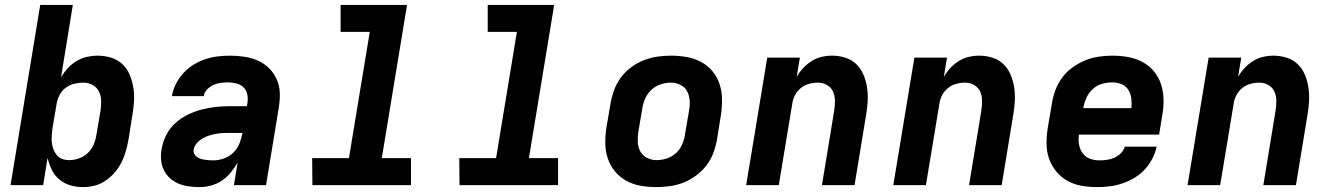

<svg xmlns="http://www.w3.org/2000/svg" viewBox="-20 -755 5440 783"><path d="M319 8Q291 8 266 0.5Q241 -7 221.5 -23.5Q202 -40 191 -63Q180 -86 174 -111L156 0H23L144 -735H277L229 -440Q241 -460 256.5 -477Q272 -494 292 -506Q312 -518 334 -523Q356 -528 377 -528Q406 -528 432.5 -520Q459 -512 478.5 -494Q498 -476 508.5 -451Q519 -426 523.5 -399Q528 -372 526.5 -343.5Q525 -315 520 -286L504 -186Q500 -163 493.5 -139.5Q487 -116 476 -94Q465 -72 448.5 -52.5Q432 -33 411 -18.5Q390 -4 366 2Q342 8 319 8ZM262 -102Q282 -102 302 -109Q322 -116 337.5 -130.5Q353 -145 361.5 -164.5Q370 -184 373 -204L390 -304Q393 -324 392.5 -344.5Q392 -365 383.5 -382Q375 -399 357.5 -408.5Q340 -418 320 -418Q302 -418 283 -413.5Q264 -409 248 -397Q232 -385 223 -367.5Q214 -350 211 -332L194 -232Q192 -217 191 -202Q190 -187 191.5 -173Q193 -159 198 -146Q203 -133 211.5 -122.5Q220 -112 233.5 -107Q247 -102 262 -102Z M795 8Q772 8 750 5Q728 2 708.5 -6Q689 -14 673.5 -28Q658 -42 648.5 -61Q639 -80 637 -102Q635 -124 639 -147Q644 -176 657.5 -203.5Q671 -231 694.5 -252.5Q718 -274 746 -287.5Q774 -301 803 -308.5Q832 -316 861 -319Q890 -322 919 -322H987L989 -335Q992 -353 988.5 -370Q985 -387 973.5 -398.5Q962 -410 944.5 -414.5Q927 -419 910 -419Q895 -419 879.5 -417Q864 -415 850 -408.5Q836 -402 824.5 -390Q813 -378 811 -363H681Q685 -388 697 -412Q709 -436 727.5 -456.5Q746 -477 769 -491Q792 -505 817 -513.5Q842 -522 867.5 -525Q893 -528 919 -528Q948 -528 977.5 -523.5Q1007 -519 1032.5 -507.5Q1058 -496 1077.5 -476.5Q1097 -457 1108.5 -431.5Q1120 -406 1121 -376.5Q1122 -347 1117 -317L1065 0H934L949 -92Q937 -71 921 -51.5Q905 -32 885 -18.5Q865 -5 841 1.5Q817 8 795 8ZM851 -101Q872 -101 894 -109Q916 -117 932.5 -133.5Q949 -150 957 -171Q965 -192 969 -213H919Q905 -213 891 -212.5Q877 -212 862.5 -209.5Q848 -207 833.5 -202.5Q819 -198 806 -190.5Q793 -183 782.5 -171Q772 -159 770 -145Q768 -136 772 -128Q776 -120 783 -115Q790 -110 798 -107.5Q806 -105 815.5 -103.5Q825 -102 833.5 -101.5Q842 -101 851 -101Z M1656 0H1254L1253 -110H1403L1488 -625H1369V-735H1640L1537 -110H1656Z M2256 0H1854L1853 -110H2003L2088 -625H1969V-735H2240L2137 -110H2256Z M2657 8Q2624 8 2592.5 2.5Q2561 -3 2534.5 -17.5Q2508 -32 2488.5 -55.5Q2469 -79 2459 -108Q2449 -137 2448.5 -169.5Q2448 -202 2453 -234L2470 -334Q2475 -362 2485 -389Q2495 -416 2512.5 -439.5Q2530 -463 2554.5 -481Q2579 -499 2606 -509.5Q2633 -520 2661 -524Q2689 -528 2716 -528Q2749 -528 2780.5 -522.5Q2812 -517 2839 -502.5Q2866 -488 2885.5 -464.5Q2905 -441 2914.5 -412Q2924 -383 2924.5 -350.5Q2925 -318 2920 -286L2904 -186Q2899 -158 2889 -131Q2879 -104 2861 -80.5Q2843 -57 2818.5 -39Q2794 -21 2767.5 -10.5Q2741 0 2712.5 4Q2684 8 2657 8ZM2657 -102Q2678 -102 2698.5 -108.5Q2719 -115 2735.5 -129.5Q2752 -144 2761 -164Q2770 -184 2773 -204L2790 -304Q2794 -325 2792.5 -345.5Q2791 -366 2782 -383Q2773 -400 2755 -409Q2737 -418 2717 -418Q2696 -418 2675.5 -411.5Q2655 -405 2638.5 -390.5Q2622 -376 2612.5 -356Q2603 -336 2600 -316L2583 -216Q2580 -195 2581 -174.5Q2582 -154 2591.5 -137Q2601 -120 2619 -111Q2637 -102 2657 -102Z M3023 0 3109 -520H3242L3229 -441Q3240 -461 3255.5 -477.5Q3271 -494 3290 -506Q3309 -518 3330.5 -523Q3352 -528 3373 -528Q3402 -528 3428 -519.5Q3454 -511 3472.5 -493Q3491 -475 3501.5 -450Q3512 -425 3516 -398Q3520 -371 3518.5 -342.5Q3517 -314 3512 -286L3465 0H3332L3382 -304Q3385 -324 3385 -344Q3385 -364 3377.5 -381Q3370 -398 3353 -408Q3336 -418 3316 -418Q3298 -418 3279.5 -413Q3261 -408 3246 -396Q3231 -384 3222 -366.5Q3213 -349 3211 -332L3156 0Z M3623 0 3709 -520H3842L3829 -441Q3840 -461 3855.5 -477.5Q3871 -494 3890 -506Q3909 -518 3930.5 -523Q3952 -528 3973 -528Q4002 -528 4028 -519.5Q4054 -511 4072.5 -493Q4091 -475 4101.5 -450Q4112 -425 4116 -398Q4120 -371 4118.5 -342.5Q4117 -314 4112 -286L4065 0H3932L3982 -304Q3985 -324 3985 -344Q3985 -364 3977.5 -381Q3970 -398 3953 -408Q3936 -418 3916 -418Q3898 -418 3879.5 -413Q3861 -408 3846 -396Q3831 -384 3822 -366.5Q3813 -349 3811 -332L3756 0Z M4454 8Q4421 8 4390 2.5Q4359 -3 4332.5 -18Q4306 -33 4287 -56.5Q4268 -80 4258 -108.5Q4248 -137 4248 -169.5Q4248 -202 4253 -234L4270 -334Q4274 -361 4284.5 -388.5Q4295 -416 4312.5 -439.5Q4330 -463 4354.5 -480.5Q4379 -498 4406 -509Q4433 -520 4461 -524Q4489 -528 4516 -528Q4549 -528 4580 -522.5Q4611 -517 4638.5 -502.5Q4666 -488 4685.5 -464.5Q4705 -441 4714.5 -412Q4724 -383 4725 -351Q4726 -319 4720 -286L4707 -206H4380Q4377 -185 4380.5 -165.5Q4384 -146 4395 -130.5Q4406 -115 4424 -108Q4442 -101 4463 -101Q4478 -101 4493.5 -103Q4509 -105 4524 -111.5Q4539 -118 4551 -130Q4563 -142 4567 -157H4697Q4692 -132 4679 -107.5Q4666 -83 4647.5 -63Q4629 -43 4605 -29Q4581 -15 4555.5 -6.5Q4530 2 4504.5 5Q4479 8 4454 8ZM4398 -314H4594Q4596 -334 4593.5 -353.5Q4591 -373 4581.5 -388.5Q4572 -404 4554 -411.5Q4536 -419 4516 -419Q4495 -419 4474 -413Q4453 -407 4436.5 -392Q4420 -377 4411 -357Q4402 -337 4398 -316Z M4823 0 4909 -520H5042L5029 -441Q5040 -461 5055.5 -477.5Q5071 -494 5090 -506Q5109 -518 5130.5 -523Q5152 -528 5173 -528Q5202 -528 5228 -519.5Q5254 -511 5272.5 -493Q5291 -475 5301.5 -450Q5312 -425 5316 -398Q5320 -371 5318.5 -342.5Q5317 -314 5312 -286L5265 0H5132L5182 -304Q5185 -324 5185 -344Q5185 -364 5177.5 -381Q5170 -398 5153 -408Q5136 -418 5116 -418Q5098 -418 5079.5 -413Q5061 -408 5046 -396Q5031 -384 5022 -366.5Q5013 -349 5011 -332L4956 0Z"/></svg>

Font: Iosevka XBd Ex Obl
Style: Regular
Weight: 800
Width: 7
Italic angle: -9°
Monospace: yes
Designer: Belleve Invis
Foundry: Belleve Invis
Version: Version 32.5.0; ttfautohint (v1.8.4)